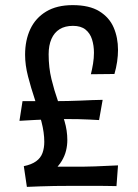

<svg xmlns="http://www.w3.org/2000/svg" viewBox="-20 -726 540 750"><path d="M187 -57 73 -77Q103 -83 121 -96Q139 -109 146 -128.5Q153 -148 153 -172Q153 -208 142 -250.5Q131 -293 116 -338Q101 -383 89.5 -427.5Q78 -472 78 -512Q78 -569 98.5 -612.5Q119 -656 160.5 -681Q202 -706 264 -706Q329 -706 368 -682Q407 -658 424 -618.5Q441 -579 441 -531Q441 -509 437.5 -485Q434 -461 427 -437L335 -436Q340 -456 343.5 -477.5Q347 -499 347 -520Q347 -548 339.5 -572Q332 -596 314 -610.5Q296 -625 265 -625Q234 -625 213 -612Q192 -599 181 -574Q170 -549 170 -514Q170 -462 181 -417Q192 -372 206.5 -331Q221 -290 232 -253Q243 -216 243 -179Q243 -158 238 -137.5Q233 -117 221 -97Q209 -77 187 -57ZM85 4 73 -77Q73 -77 83 -77Q93 -77 110.5 -76.5Q128 -76 152.5 -75.5Q177 -75 206 -75Q235 -75 266 -75Q286 -75 307 -75Q328 -75 350.5 -76Q373 -77 395.5 -78Q418 -79 441 -80L435 1Q426 1 408 0.5Q390 0 369 0Q348 0 326.5 0Q305 0 288 0Q271 0 262 0Q225 0 193 0.5Q161 1 136.5 2Q112 3 98.5 3.5Q85 4 85 4ZM56 -254 68 -331Q70 -331 87 -331Q104 -331 128 -331Q152 -331 173.5 -331Q195 -331 205 -331Q223 -331 246 -331.5Q269 -332 293.5 -333Q318 -334 340.5 -335Q363 -336 381 -336L367 -257Q367 -257 357 -257.5Q347 -258 329 -259Q311 -260 287 -260.5Q263 -261 235 -261Q207 -261 175.5 -260Q144 -259 117.5 -257.5Q91 -256 73.5 -255Q56 -254 56 -254Z"/></svg>

Font: Truculenta SemiBold
Style: Regular
Weight: 600
Version: Version 1.002